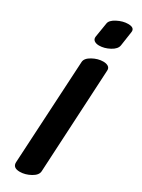

<svg xmlns="http://www.w3.org/2000/svg" viewBox="-220 -850 642 870"><g transform="rotate(30 100.5 -415.0)"><path d="M151 -624Q167 -624 177 -617.5Q187 -611 186 -597L157 -54Q156 -33 128 -17.5Q100 -2 72 -2Q35 -2 36 -31L66 -573Q67 -593 95 -608.5Q123 -624 151 -624ZM97 -677Q124 -677 152 -692Q180 -707 183 -728Q191 -778 194 -803Q198 -828 163 -828Q136 -828 107 -813Q78 -798 76 -779L64 -705Q62 -691 71.5 -684Q81 -677 97 -677Z"/></g></svg>

Font: Sedgwick Ave Display
Style: Regular
Weight: 400
Designer: Kevin Burke, Pedro Vergani
Foundry: Google, Inc.
Version: Version 1.000